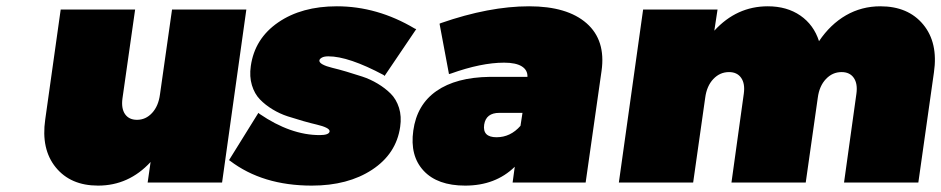

<svg xmlns="http://www.w3.org/2000/svg" viewBox="-20 -577 2976 607"><path d="M123 -199.2 171.9 -546.9H407.2L367.2 -266.1Q362.8 -234.4 375.2 -216.3Q387.7 -198.2 413.1 -198.2Q440.9 -198.2 460.9 -220Q481 -241.7 485.8 -278.8L523.9 -546.9H758.8L682.1 0H446.8L456.1 -64.9Q387.2 9.8 290 9.8Q203.1 9.8 156.2 -47.9Q109.4 -105.5 123 -199.2Z M704.1 -70.8 796.9 -220.2 800.8 -216.8Q898.9 -149.9 990.7 -149.9Q1019.5 -149.9 1022 -161.1Q1022.9 -167.5 1011.7 -173.1Q1000.5 -178.7 981.4 -183.1Q962.4 -187.5 938.5 -194.3Q914.6 -201.2 889.6 -209.2Q864.7 -217.3 841.8 -231.2Q818.8 -245.1 801.8 -262.7Q784.7 -280.3 776.4 -307.6Q768.1 -335 772.9 -368.2Q785.2 -455.1 859.4 -506.1Q933.6 -557.1 1044.9 -557.1Q1172.9 -557.1 1291 -486.8L1295.9 -484.9L1195.8 -336.9L1192.9 -339.8Q1082 -398.9 1018.1 -398.9Q1004.9 -398.9 997.8 -395Q990.7 -391.1 989.7 -386.2Q988.8 -379.4 1000 -373.3Q1011.2 -367.2 1030.8 -362.5Q1050.3 -357.9 1075 -350.6Q1099.6 -343.3 1125 -335Q1150.4 -326.7 1174.1 -312.5Q1197.8 -298.3 1215.3 -280.8Q1232.9 -263.2 1241.5 -236.1Q1250 -209 1245.1 -175.8Q1232.9 -90.8 1156.5 -40.5Q1080.1 9.8 965.8 9.8Q810.1 9.8 707 -68.8Z M1286.6 -164.1Q1297.9 -246.1 1359.9 -289.3Q1421.9 -332.5 1527.8 -334H1647.5Q1648.4 -355.5 1629.6 -367.2Q1610.8 -378.9 1573.7 -378.9Q1501.5 -378.9 1404.8 -344.2L1399.4 -342.8L1369.6 -502L1373.5 -503.9Q1526.4 -557.1 1652.8 -557.1Q1773.4 -557.1 1834.5 -503.4Q1895.5 -449.7 1881.8 -353L1831.5 0H1600.6L1607.4 -49.8Q1546.4 9.8 1450.7 9.8Q1362.8 9.8 1319.1 -37.4Q1275.4 -84.5 1286.6 -164.1ZM1510.7 -183.1Q1504.9 -143.1 1549.8 -143.1Q1593.8 -143.1 1625.5 -179.2L1631.8 -220.2H1558.6Q1516.6 -220.2 1510.7 -183.1Z M1936.5 0 2013.2 -546.9H2248.5L2238.3 -480Q2309.1 -557.1 2407.2 -557.1Q2467.8 -557.1 2510.3 -527.8Q2552.7 -498.5 2569.3 -446.8Q2605 -500 2654.5 -528.6Q2704.1 -557.1 2763.2 -557.1Q2851.1 -557.1 2898.7 -499.5Q2946.3 -441.9 2932.6 -348.1L2883.3 0H2648.4L2687.5 -280.8Q2691.9 -312.5 2679.2 -330.8Q2666.5 -349.1 2640.6 -349.1Q2611.8 -349.1 2591.1 -327.1Q2570.3 -305.2 2565.4 -268.1L2527.3 0H2292.5L2331.5 -280.8Q2335.9 -312.5 2323.2 -330.8Q2310.5 -349.1 2284.7 -349.1Q2255.9 -349.1 2235.1 -327.1Q2214.4 -305.2 2209.5 -268.1L2171.4 0Z"/></svg>

Font: Trueno UltraBlack
Style: Italic
Weight: 950
Designer: Julieta Ulanovsky
Foundry: Julieta Ulanovsky
Version: Version 3.001b | FøM Fix